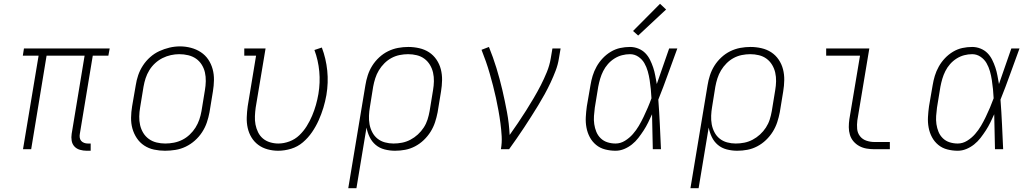

<svg xmlns="http://www.w3.org/2000/svg" viewBox="-20 -785 5440 1010"><path d="M436 8Q418 8 400.5 3Q383 -2 371.5 -14.5Q360 -27 357 -45Q354 -63 357 -81L425 -492H225L144 0H101L183 -492H100L106 -530H557L550 -492H468L400 -81Q398 -71 399.5 -61Q401 -51 407 -44Q413 -37 422.5 -33.5Q432 -30 442 -30H457V8Z M848 8Q819 8 790.5 2Q762 -4 738.5 -19.5Q715 -35 699.5 -58.5Q684 -82 676.5 -109Q669 -136 669.5 -166Q670 -196 675 -226L694 -336Q698 -363 707 -389.5Q716 -416 732 -440.5Q748 -465 770 -484.5Q792 -504 818 -516Q844 -528 871.5 -534.5Q899 -541 927 -541Q956 -541 984.5 -533.5Q1013 -526 1036.5 -510.5Q1060 -495 1075.5 -472Q1091 -449 1098.5 -421.5Q1106 -394 1105.5 -364Q1105 -334 1100 -304L1082 -194Q1077 -167 1068 -140.5Q1059 -114 1043 -89.5Q1027 -65 1005 -45.5Q983 -26 957 -13.5Q931 -1 903 3.5Q875 8 848 8ZM849 -30Q872 -30 895 -34.5Q918 -39 939 -49.5Q960 -60 978 -77Q996 -94 1008.5 -114Q1021 -134 1028.5 -156Q1036 -178 1040 -201L1058 -311Q1062 -334 1062.5 -358Q1063 -382 1058 -404Q1053 -426 1041 -445Q1029 -464 1011 -476.5Q993 -489 970 -494.5Q947 -500 923 -500Q901 -500 878.5 -495Q856 -490 835 -479.5Q814 -469 796 -452.5Q778 -436 765.5 -415.5Q753 -395 746 -373.5Q739 -352 735 -329L717 -219Q713 -196 712.5 -172.5Q712 -149 717 -127Q722 -105 733.5 -86Q745 -67 763 -54Q781 -41 803.5 -35.5Q826 -30 849 -30Z M1443 8Q1415 8 1387.5 0.5Q1360 -7 1338.5 -23Q1317 -39 1303 -62Q1289 -85 1283 -112Q1277 -139 1278 -168Q1279 -197 1283 -226L1327 -492H1265V-530H1377L1325 -219Q1322 -197 1321 -174Q1320 -151 1324 -130Q1328 -109 1337.5 -89.5Q1347 -70 1363 -56.5Q1379 -43 1400.5 -36.5Q1422 -30 1444 -30Q1473 -30 1502.5 -41Q1532 -52 1554.5 -73.5Q1577 -95 1593.5 -121.5Q1610 -148 1622 -176.5Q1634 -205 1642 -233.5Q1650 -262 1655 -291Q1665 -351 1659.5 -409.5Q1654 -468 1634 -522L1673 -535Q1695 -477 1701.5 -413.5Q1708 -350 1697 -285Q1691 -251 1681 -218Q1671 -185 1656.5 -152.5Q1642 -120 1621.5 -90Q1601 -60 1573.5 -36.5Q1546 -13 1511.5 -2.5Q1477 8 1443 8Z M1812 205 1902 -336Q1906 -362 1914.5 -388.5Q1923 -415 1938 -439Q1953 -463 1974.5 -483Q1996 -503 2021.5 -515.5Q2047 -528 2074 -533Q2101 -538 2128 -538Q2157 -538 2185.5 -531.5Q2214 -525 2237 -510Q2260 -495 2276 -471.5Q2292 -448 2299 -420.5Q2306 -393 2305.5 -363.5Q2305 -334 2300 -304L2282 -194Q2277 -168 2268.5 -142Q2260 -116 2245 -92Q2230 -68 2209 -48Q2188 -28 2163 -15Q2138 -2 2111.5 3Q2085 8 2058 8Q2030 8 2003 1Q1976 -6 1956 -23Q1936 -40 1924.5 -64Q1913 -88 1908 -114L1855 205ZM2050 -30Q2073 -30 2095.5 -34.5Q2118 -39 2139 -50Q2160 -61 2178 -77.5Q2196 -94 2209 -114Q2222 -134 2229 -156Q2236 -178 2240 -201L2258 -311Q2262 -334 2262.5 -357.5Q2263 -381 2258 -403Q2253 -425 2241.5 -444Q2230 -463 2212.5 -476Q2195 -489 2172.5 -494.5Q2150 -500 2127 -500Q2105 -500 2082.5 -495.5Q2060 -491 2039.5 -480Q2019 -469 2002 -452Q1985 -435 1973 -415Q1961 -395 1954 -373Q1947 -351 1943 -329L1926 -223Q1922 -200 1921 -176.5Q1920 -153 1924 -131Q1928 -109 1938.5 -89Q1949 -69 1966 -55.5Q1983 -42 2005 -36Q2027 -30 2050 -30Z M2615 0Q2621 -34 2619 -68.5Q2617 -103 2612.5 -137Q2608 -171 2602 -204Q2596 -237 2589 -269.5Q2582 -302 2573.5 -334.5Q2565 -367 2556 -398.5Q2547 -430 2536 -461.5Q2525 -493 2513 -523L2552 -538Q2574 -484 2591.5 -427Q2609 -370 2622.5 -312Q2636 -254 2647 -195Q2658 -136 2661 -75Q2683 -106 2705 -138.5Q2727 -171 2747.5 -203.5Q2768 -236 2787.5 -269Q2807 -302 2824.5 -336Q2842 -370 2856.5 -405.5Q2871 -441 2877 -477L2886 -530H2929L2920 -477Q2915 -445 2903 -413.5Q2891 -382 2876.5 -351Q2862 -320 2845.5 -290Q2829 -260 2811 -230.5Q2793 -201 2774.5 -172Q2756 -143 2737 -114Q2718 -85 2698 -56.5Q2678 -28 2658 0Z M3218 8Q3190 8 3163 1Q3136 -6 3115.5 -23Q3095 -40 3082.5 -63.5Q3070 -87 3065 -114Q3060 -141 3061.5 -169Q3063 -197 3067 -226L3086 -336Q3090 -361 3097.5 -386Q3105 -411 3118.5 -435Q3132 -459 3151 -479Q3170 -499 3193.5 -513Q3217 -527 3242.5 -532.5Q3268 -538 3294 -538Q3317 -538 3338 -529.5Q3359 -521 3374 -506Q3389 -491 3399 -471Q3409 -451 3416 -430Q3423 -409 3427 -387Q3431 -365 3435 -343Q3451 -390 3467.5 -436.5Q3484 -483 3500 -530H3543Q3518 -463 3494 -395.5Q3470 -328 3443 -261Q3448 -196 3451 -130.5Q3454 -65 3457 0H3414Q3413 -46 3412 -92Q3411 -138 3410 -184Q3400 -162 3389.5 -140.5Q3379 -119 3366 -99Q3353 -79 3338 -59.5Q3323 -40 3304 -25Q3285 -10 3263 -1Q3241 8 3218 8ZM3218 -30Q3244 -30 3267.5 -44.5Q3291 -59 3309 -79.5Q3327 -100 3340.5 -123Q3354 -146 3365.5 -170Q3377 -194 3387.5 -218.5Q3398 -243 3407 -268Q3406 -292 3403.5 -316Q3401 -340 3397.5 -363.5Q3394 -387 3387.5 -410Q3381 -433 3369.5 -453Q3358 -473 3338 -486.5Q3318 -500 3294 -500Q3273 -500 3252 -494.5Q3231 -489 3212 -477Q3193 -465 3178 -448Q3163 -431 3153 -411Q3143 -391 3137 -370.5Q3131 -350 3127 -329L3109 -219Q3106 -197 3104.5 -175Q3103 -153 3106 -132Q3109 -111 3117 -91.5Q3125 -72 3140 -57.5Q3155 -43 3175.5 -36.5Q3196 -30 3218 -30ZM3337 -598 3310 -622 3452 -765 3484 -735Z M3612 205 3702 -336Q3706 -362 3714.5 -388.5Q3723 -415 3738 -439Q3753 -463 3774.5 -483Q3796 -503 3821.5 -515.5Q3847 -528 3874 -533Q3901 -538 3928 -538Q3957 -538 3985.5 -531.5Q4014 -525 4037 -510Q4060 -495 4076 -471.5Q4092 -448 4099 -420.5Q4106 -393 4105.5 -363.5Q4105 -334 4100 -304L4082 -194Q4077 -168 4068.5 -142Q4060 -116 4045 -92Q4030 -68 4009 -48Q3988 -28 3963 -15Q3938 -2 3911.5 3Q3885 8 3858 8Q3830 8 3803 1Q3776 -6 3756 -23Q3736 -40 3724.5 -64Q3713 -88 3708 -114L3655 205ZM3850 -30Q3873 -30 3895.5 -34.5Q3918 -39 3939 -50Q3960 -61 3978 -77.5Q3996 -94 4009 -114Q4022 -134 4029 -156Q4036 -178 4040 -201L4058 -311Q4062 -334 4062.5 -357.5Q4063 -381 4058 -403Q4053 -425 4041.5 -444Q4030 -463 4012.5 -476Q3995 -489 3972.5 -494.5Q3950 -500 3927 -500Q3905 -500 3882.5 -495.5Q3860 -491 3839.5 -480Q3819 -469 3802 -452Q3785 -435 3773 -415Q3761 -395 3754 -373Q3747 -351 3743 -329L3726 -223Q3722 -200 3721 -176.5Q3720 -153 3724 -131Q3728 -109 3738.5 -89Q3749 -69 3766 -55.5Q3783 -42 3805 -36Q3827 -30 3850 -30Z M4580 0Q4559 0 4538.5 -3.5Q4518 -7 4500.5 -16.5Q4483 -26 4470 -41Q4457 -56 4451 -75.5Q4445 -95 4445 -116Q4445 -137 4448 -158L4504 -492H4326V-530H4553L4490 -152Q4487 -129 4489 -107Q4491 -85 4504 -68.5Q4517 -52 4537.5 -45Q4558 -38 4580 -38H4661V0Z M5018 8Q4990 8 4963 1Q4936 -6 4915.5 -23Q4895 -40 4882.5 -63.5Q4870 -87 4865 -114Q4860 -141 4861.5 -169Q4863 -197 4867 -226L4886 -336Q4890 -361 4897.5 -386Q4905 -411 4918.5 -435Q4932 -459 4951 -479Q4970 -499 4993.5 -513Q5017 -527 5042.5 -532.5Q5068 -538 5094 -538Q5117 -538 5138 -529.5Q5159 -521 5174 -506Q5189 -491 5199 -471Q5209 -451 5216 -430Q5223 -409 5227 -387Q5231 -365 5235 -343Q5251 -390 5267.5 -436.5Q5284 -483 5300 -530H5343Q5318 -463 5294 -395.5Q5270 -328 5243 -261Q5248 -196 5251 -130.5Q5254 -65 5257 0H5214Q5213 -46 5212 -92Q5211 -138 5210 -184Q5200 -162 5189.5 -140.5Q5179 -119 5166 -99Q5153 -79 5138 -59.5Q5123 -40 5104 -25Q5085 -10 5063 -1Q5041 8 5018 8ZM5018 -30Q5044 -30 5067.5 -44.5Q5091 -59 5109 -79.5Q5127 -100 5140.5 -123Q5154 -146 5165.5 -170Q5177 -194 5187.5 -218.5Q5198 -243 5207 -268Q5206 -292 5203.5 -316Q5201 -340 5197.5 -363.5Q5194 -387 5187.5 -410Q5181 -433 5169.5 -453Q5158 -473 5138 -486.5Q5118 -500 5094 -500Q5073 -500 5052 -494.5Q5031 -489 5012 -477Q4993 -465 4978 -448Q4963 -431 4953 -411Q4943 -391 4937 -370.5Q4931 -350 4927 -329L4909 -219Q4906 -197 4904.5 -175Q4903 -153 4906 -132Q4909 -111 4917 -91.5Q4925 -72 4940 -57.5Q4955 -43 4975.5 -36.5Q4996 -30 5018 -30Z"/></svg>

Font: Iosevka Slab XLtExObl
Style: Regular
Weight: 200
Width: 7
Italic angle: -9°
Monospace: yes
Designer: Belleve Invis
Foundry: Belleve Invis
Version: Version 11.1.1; ttfautohint (v1.8.3)